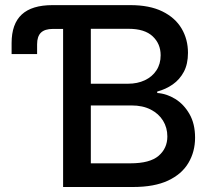

<svg xmlns="http://www.w3.org/2000/svg" viewBox="-20 -748 848 768"><path d="M26.4 -531.7V-575.7Q26.4 -652.3 66.9 -689.9Q107.4 -727.5 189.9 -727.5H232.4V-632.3H191.4Q159.2 -632.3 143.8 -617.4Q128.4 -602.5 128.4 -570.8V-531.7ZM232.4 0V-727.5H501.5Q578.1 -727.5 629.4 -702.4Q680.7 -677.2 706.3 -634Q731.9 -590.8 731.9 -536.6Q731.9 -491.7 715.3 -460.7Q698.7 -429.7 671.1 -410.4Q643.6 -391.1 608.9 -381.8V-376Q646.5 -373.5 681.2 -352.1Q715.8 -330.6 738 -291.7Q760.3 -252.9 760.3 -197.3Q760.3 -141.1 733.6 -96.2Q707 -51.3 652.1 -25.6Q597.2 0 512.2 0ZM343.3 -94.7H501.5Q579.6 -94.7 614.5 -124.8Q649.4 -154.8 649.4 -202.1Q649.4 -237.3 632.1 -265.4Q614.7 -293.5 582.8 -309.8Q550.8 -326.2 506.3 -326.2H343.3ZM343.3 -413.1H492.2Q529.8 -413.1 559.3 -427Q588.9 -440.9 605.7 -466.6Q622.6 -492.2 622.6 -526.9Q622.6 -572.8 590.6 -602.8Q558.6 -632.8 494.6 -632.8H343.3Z"/></svg>

Font: Inter 17pt Medium
Style: Regular
Weight: 500
Version: Version 4.001;git-66647c0bb